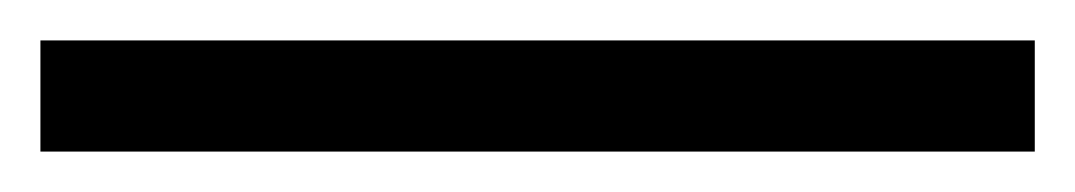

<svg xmlns="http://www.w3.org/2000/svg" viewBox="-23 39 532 95"><path d="M-3 59H489V114H-3Z"/></svg>

Font: Trirong ExtraBold
Style: Regular
Weight: 800
Designer: Katatrad Team
Foundry: CadsonDemak
Version: Version 1.001